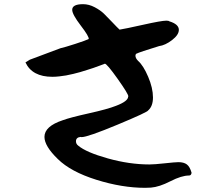

<svg xmlns="http://www.w3.org/2000/svg" viewBox="-20 -868 1040 920"><path d="M102 -569 123 -582 270 -637Q289 -641 340 -657.5Q391 -674 405 -681Q408 -692 367 -745.5Q326 -799 326 -821Q326 -848 378 -848Q406 -848 433.5 -833.5Q461 -819 478 -802.5Q495 -786 518.5 -761Q542 -736 553 -726Q579 -730 666.5 -749.5Q754 -769 777 -769Q788 -769 791 -766Q837 -752 837 -725Q837 -701 804.5 -676Q772 -651 742 -647Q650 -619 632 -610Q629 -606 629 -601Q629 -589 642 -576Q667 -554 690 -500Q713 -446 713 -401Q713 -359 690 -339Q688 -331 544 -271Q400 -211 371 -211Q368 -211 367 -212Q344 -210 344 -191Q344 -178 355 -170Q393 -138 496.5 -109Q600 -80 696 -80Q719 -80 769.5 -85.5Q820 -91 835 -91Q861 -91 875.5 -80Q890 -69 898 -40Q896 -27 886 -27Q850 -27 796.5 0.5Q743 28 703 31Q694 32 675 32Q565 32 442 -6.5Q319 -45 257 -106Q193 -168 193 -212Q193 -263 281 -292Q316 -305 406 -325Q496 -345 536 -361Q594 -383 594 -405Q595 -405 595 -406Q595 -418 543.5 -490.5Q492 -563 482 -563L481 -562Q478 -561 456.5 -553Q435 -545 427.5 -542.5Q420 -540 398 -533Q376 -526 364 -522.5Q352 -519 331.5 -514Q311 -509 296.5 -506.5Q282 -504 264 -502Q246 -500 231 -500Q134 -500 102 -569Z"/></svg>

Font: NaniFont Regular
Style: Regular
Weight: 400
Designer: Nanigashitei
Version: Version 1.036